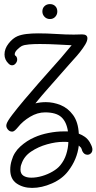

<svg xmlns="http://www.w3.org/2000/svg" viewBox="-20 -637 471 938"><path d="M137 281Q93 281 61.5 259.5Q30 238 30 192Q30 169 37 147Q48 107 79.5 78.5Q111 50 148 34Q179 20 217.5 12.5Q256 5 289 5H312Q305 -42 279.5 -65Q254 -88 200 -88Q163 -88 127 -66.5Q91 -45 68 -16Q64 -12 61 -8Q58 -4 53 0Q46 6 39 6Q26 6 17 -6Q8 -18 12 -31Q16 -45 40 -76.5Q64 -108 98.5 -149Q133 -190 169 -231Q205 -272 234.5 -305Q264 -338 278 -354Q291 -369 304 -385Q317 -401 330 -416Q306 -417 261.5 -419.5Q217 -422 174 -422Q146 -422 122 -420Q98 -418 86 -412Q78 -408 65 -395.5Q52 -383 52 -372Q52 -366 58 -363Q64 -356 64 -346Q64 -336 56.5 -327Q49 -318 39 -318Q30 -318 22 -326Q2 -345 2 -371Q2 -399 22 -424.5Q42 -450 65 -460Q84 -468 110 -471Q136 -474 166 -474Q210 -474 256 -471Q302 -468 340 -468Q352 -468 361.5 -468.5Q371 -469 381 -469Q407 -469 407 -450Q407 -437 396.5 -419.5Q386 -402 371 -383Q356 -364 340.5 -347.5Q325 -331 316 -320Q252 -247 217 -207.5Q182 -168 166 -148L153 -132Q177 -138 204 -138Q241 -138 276.5 -123.5Q312 -109 337 -75Q362 -41 365 16Q381 22 394.5 31.5Q408 41 418 57Q421 62 425.5 71.5Q430 81 431 88Q433 102 425.5 110.5Q418 119 407 119Q391 119 382 101Q380 95 379.5 93Q379 91 376 85Q371 79 365 74Q357 142 313 199Q284 237 234 259Q184 281 137 281ZM133 231Q158 231 185.5 223Q213 215 237 201Q261 187 274 171Q294 147 303.5 117Q313 87 314 57Q307 56 301 56Q295 56 289 56Q253 56 210 68Q167 80 132 103.5Q97 127 85 164Q82 171 81 178Q80 185 80 191Q80 212 94.5 221.5Q109 231 133 231ZM224 -544Q208 -544 197.5 -555Q187 -566 187 -581Q187 -597 197.5 -607Q208 -617 224 -617Q240 -617 250 -607Q260 -597 260 -581Q260 -566 250 -555Q240 -544 224 -544Z"/></svg>

Font: Twinkle Star
Style: Regular
Weight: 400
Designer: Robert E. Leuschke
Foundry: Robert E. Leuschke
Version: Version 2.010; ttfautohint (v1.8.3)